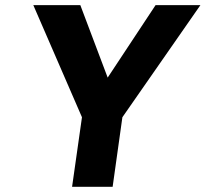

<svg xmlns="http://www.w3.org/2000/svg" viewBox="-20 -720 792 740"><path d="M451.7 -268.1 414.1 0H257.8L295.9 -268.1L108.4 -700.2H289.6L395 -420.9L579.6 -700.2H752.4Z"/></svg>

Font: Fivo Sans
Style: Italic
Weight: 700
Designer: Alexander Slobzheninov
Foundry: Alexander Slobzheninov
Version: 1.0